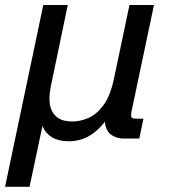

<svg xmlns="http://www.w3.org/2000/svg" viewBox="-62 -547 673 758"><path d="M-42 190.4 108.9 -527.3H205.6L138.7 -206.5Q136.7 -196.8 134.5 -179.9Q132.3 -163.1 133.8 -143.8Q135.3 -124.5 144 -107.2Q152.8 -89.8 171.9 -78.6Q190.9 -67.4 224.6 -67.4Q253.9 -67.4 286.1 -80.8Q318.4 -94.2 345.9 -130.9Q373.5 -167.5 388.2 -237.8L449.2 -527.3H545.9L457 -106Q454.1 -89.4 457 -84Q460 -78.6 475.1 -78.6H504.4L487.8 0H426.3Q401.4 0 381.1 -12.2Q360.8 -24.4 354.2 -51.5Q347.7 -78.6 364.3 -121.6L389.2 -119.6Q349.1 -52.7 306.4 -21Q263.7 10.7 210 10.7Q169.9 10.7 144 -4.6Q118.2 -20 106.4 -47.9Q94.7 -75.7 97.2 -113.3L121.1 -123L54.7 190.4Z"/></svg>

Font: Schibsted Grotesk Medium
Style: Italic
Weight: 500
Italic angle: -12°
Designer: Bakken & Baeck AS, Henrik Kongsvoll
Foundry: Schibsted ASA
Version: Version 1.100;gftools[0.9.25]